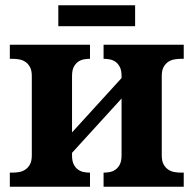

<svg xmlns="http://www.w3.org/2000/svg" viewBox="-20 -705 731 725"><path d="M590.8 -118.2Q590.8 -96.7 597.9 -84Q605 -71.3 615.5 -64.5Q626 -57.6 638.7 -55.4Q651.4 -53.2 662.1 -53.2H673.8V0H371.1V-53.2H373Q383.3 -53.2 394.8 -55.4Q406.2 -57.6 416 -64.5Q425.8 -71.3 432.4 -84Q439 -96.7 439 -118.2V-333L252 -127.9V-118.2Q252 -96.7 258.5 -84Q265.1 -71.3 274.9 -64.5Q284.7 -57.6 296.1 -55.4Q307.6 -53.2 317.9 -53.2H319.8V0H17.1V-53.2H28.8Q40 -53.2 52.5 -55.4Q64.9 -57.6 75.4 -64.5Q85.9 -71.3 93 -84Q100.1 -96.7 100.1 -118.2V-418Q100.1 -439.5 93 -452.1Q85.9 -464.8 75.4 -471.7Q64.9 -478.5 52.5 -480.7Q40 -482.9 28.8 -482.9H17.1V-536.1H319.8V-482.9H317.9Q307.6 -482.9 296.1 -480.7Q284.7 -478.5 274.9 -471.7Q265.1 -464.8 258.5 -452.1Q252 -439.5 252 -418V-205.1L439 -410.2V-418Q439 -439.5 432.4 -452.1Q425.8 -464.8 416 -471.7Q406.2 -478.5 394.8 -480.7Q383.3 -482.9 373 -482.9H371.1V-536.1H673.8V-482.9H662.1Q651.4 -482.9 638.7 -480.7Q626 -478.5 615.5 -471.7Q605 -464.8 597.9 -452.1Q590.8 -439.5 590.8 -418ZM490.2 -606H200.2V-685.1H490.2Z"/></svg>

Font: Droids
Style: b
Weight: 700
Foundry: Ascender Corporation
Version: Version 1.00 build 113